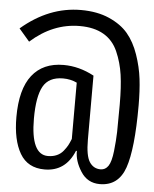

<svg xmlns="http://www.w3.org/2000/svg" viewBox="-55 -746 710 884"><g transform="rotate(5 300.0 -304.5)"><path d="M284 -700Q359 -700 414.5 -675.5Q470 -651 502 -613Q534 -575 553.5 -518.5Q573 -462 579.5 -407.5Q586 -353 586 -285Q586 -84 555.5 3.5Q525 91 439 91Q382 91 351 42.5Q320 -6 321 -52H317Q277 46 180 46Q102 46 66 -15.5Q30 -77 30 -183Q30 -312 80.5 -376.5Q131 -441 226 -441Q298 -441 367 -404V-108Q367 -34 385.5 -5.5Q404 23 437 23Q459 23 472.5 3Q486 -17 491.5 -66.5Q497 -116 498 -155Q499 -194 499 -276Q499 -281 499 -284Q499 -363 491 -419Q483 -475 461 -525Q439 -575 395 -600.5Q351 -626 285 -626Q161 -626 58 -534L9 -591Q136 -700 284 -700ZM229 -379Q163 -379 137 -332Q111 -285 111 -183Q111 -17 190 -17Q213 -17 231 -25Q249 -33 261 -48Q273 -63 279 -74Q285 -85 291 -100Q292 -103 293 -105V-365Q264 -379 229 -379Z"/></g></svg>

Font: Fira Mono
Style: Regular
Weight: 400
Designer: Carrois Corporate & Edenspiekermann AG
Foundry: Carrois Corporate GbR & Edenspiekermann AG
Version: Version 3.206;PS 003.206;hotconv 1.0.70;makeotf.lib2.5.58329